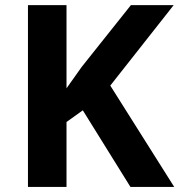

<svg xmlns="http://www.w3.org/2000/svg" viewBox="-20 -734 704 754"><path d="M241.2 0H89.8V-713.9H241.2V-387.2L300.8 -471.2L494.1 -713.9H662.1L413.1 -397.9L664.1 0H492.2L305.2 -300.8L241.2 -254.9Z"/></svg>

Font: Open Sans Hebrew
Style: Bold
Weight: 700
Foundry: Ascender Corporation, Yanek Iontef
Version: Version 2.001;PS 002.001;hotconv 1.0.70;makeotf.lib2.5.58329